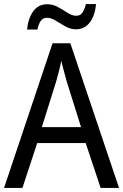

<svg xmlns="http://www.w3.org/2000/svg" viewBox="-20 -930 610 950"><path d="M478 0 404 -222H164L91 0H0L240 -716H328L569 0ZM311 -524Q308 -535 302.5 -555Q297 -575 291.5 -595.5Q286 -616 283 -629Q278 -601 270.5 -573Q263 -545 257 -524L187 -301H381ZM114 -784Q119 -838 144 -873.5Q169 -909 214 -909Q242 -909 267 -895Q292 -881 314.5 -866.5Q337 -852 357 -852Q377 -852 387.5 -867Q398 -882 405 -910H455Q450 -852 424 -818.5Q398 -785 356 -785Q329 -785 304 -799Q279 -813 256 -827.5Q233 -842 213 -842Q193 -842 182 -827Q171 -812 165 -784Z"/></svg>

Font: Noto Sans Sinhala SemiCondensed
Style: Regular
Weight: 400
Width: 4
Designer: Jelle Bosma - Monotype Design Team
Foundry: Monotype Imaging Inc.
Version: Version 2.006; ttfautohint (v1.8.4.7-5d5b)